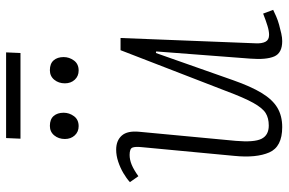

<svg xmlns="http://www.w3.org/2000/svg" viewBox="-174 -734 923 614"><g transform="rotate(-90 287.0 -427.5)"><path d="M11 -473Q23 -484 40 -494Q57 -504 76.5 -510.5Q96 -517 115 -517Q144 -517 160 -499Q176 -481 172 -442L143 -134Q138 -76 149.5 -52.5Q161 -29 192 -29Q216 -29 232 -39Q248 -49 264.5 -78.5Q281 -108 303 -167L433 -503H472L455 -71Q454 -51 460 -39.5Q466 -28 482 -28Q494 -28 510.5 -33Q527 -38 550 -47L562 -15Q554 -11 541.5 -5.5Q529 0 514.5 4Q500 8 486.5 11Q473 14 462 14Q424 14 413 -11.5Q402 -37 406 -88L429 -389L424 -390L337 -143Q317 -86 296 -51.5Q275 -17 249 -1.5Q223 14 187 14Q124 14 106 -27.5Q88 -69 95 -139L123 -436Q125 -456 121.5 -465Q118 -474 98 -474Q83 -474 67 -467.5Q51 -461 30 -446ZM149 -681Q149 -701 160.5 -715Q172 -729 191 -729Q212 -729 222.5 -717Q233 -705 233 -685Q233 -667 222 -652Q211 -637 190 -637Q172 -637 160.5 -649.5Q149 -662 149 -681ZM327 -681Q327 -701 338.5 -715Q350 -729 369 -729Q390 -729 400.5 -717Q411 -705 411 -685Q411 -667 400 -652Q389 -637 368 -637Q350 -637 338.5 -649.5Q327 -662 327 -681ZM152 -869H426L424 -823H150Z"/></g></svg>

Font: Literata ExtraLight
Style: Italic
Weight: 250
Italic angle: -2°
Designer: Latin by Veronika Burian and Jose Scaglione. Greek by Irene Vlachou. Cyrillic by Vera Evstafieva
Foundry: TypeTogether
Version: Version 3.002